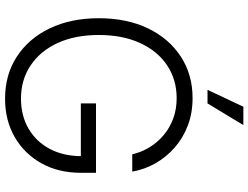

<svg xmlns="http://www.w3.org/2000/svg" viewBox="-132 -848 991 766"><g transform="rotate(90 363.0 -464.5)"><path d="M373 10.3Q277.8 10.3 205.6 -36.6Q133.3 -83.5 92.8 -167.7Q52.2 -252 52.2 -363.3Q52.2 -476.1 92.8 -560.1Q133.3 -644 205.3 -690.9Q277.3 -737.8 370.6 -737.8Q430.7 -737.8 480.5 -718.8Q530.3 -699.7 568.4 -666.3Q606.4 -632.8 631.1 -589.4Q655.8 -545.9 664.1 -497.1H595.2Q586.9 -533.2 567.6 -565.2Q548.3 -597.2 519.3 -621.8Q490.2 -646.5 452.9 -660.4Q415.5 -674.3 371.1 -674.3Q297.4 -674.3 240.2 -636.2Q183.1 -598.1 151.1 -528.3Q119.1 -458.5 119.1 -363.3Q119.1 -269 151.1 -199.5Q183.1 -129.9 240.5 -91.6Q297.9 -53.2 373 -53.2Q440.4 -53.2 492.2 -83Q543.9 -112.8 573.2 -167.5Q602.5 -222.2 602.5 -295.9L624.5 -292H392.1V-352.5H668.9V-292.5Q668.9 -202.6 630.9 -134.5Q592.8 -66.4 526.1 -28.1Q459.5 10.3 373 10.3ZM337.9 -797.4 405.3 -940.4H478.5L392.1 -797.4Z"/></g></svg>

Font: Inter 24pt Light
Style: Regular
Weight: 300
Designer: Rasmus Andersson
Foundry: rsms
Version: Version 4.001;git-66647c0bb